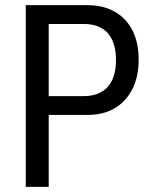

<svg xmlns="http://www.w3.org/2000/svg" viewBox="-20 -725 598 745"><path d="M80 0V-705H318Q381 -705 425.5 -679.5Q470 -654 494 -607Q518 -560 518 -493Q518 -427 493.5 -379Q469 -331 425 -305Q381 -279 318 -279H169V0ZM169 -352H305Q365 -352 397.5 -387.5Q430 -423 430 -492Q430 -561 398 -596.5Q366 -632 305 -632H169Z"/></svg>

Font: Nunito Sans 10pt Condensed Medium
Style: Regular
Weight: 500
Width: 3
Designer: Vernon Adams
Foundry: Vernon Adams
Version: Version 3.101;gftools[0.9.27]